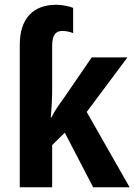

<svg xmlns="http://www.w3.org/2000/svg" viewBox="-20 -786 564 806"><path d="M216 -766C121 -766 63 -710 63 -598V0H199V-177L252 -229L371 0H524L344 -316L515 -545H365L245 -370C228 -347 209 -320 196 -293H193C197 -333 199 -375 199 -416V-595C199 -639 214 -656 241 -656C259 -656 275 -652 287 -647V-753C273 -759 242 -766 216 -766Z"/></svg>

Font: Noto Sans Display SemiCondensed
Style: Bold
Weight: 700
Width: 4
Designer: Monotype Design Team
Foundry: Monotype Imaging Inc.
Version: Version 1.900